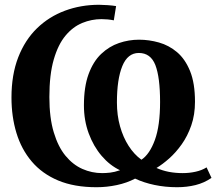

<svg xmlns="http://www.w3.org/2000/svg" viewBox="-20 -772 917 803"><path d="M844 -72 864.5 -28Q834 -7 797.8 2Q761.5 11 720.5 11Q671 11 626 1.5Q581 -8 545 -25Q511 -7 468.8 2Q426.5 11 384 11Q290.5 11 223.2 -17.2Q156 -45.5 112.8 -96.5Q69.5 -147.5 48.8 -215.8Q28 -284 28 -364Q28 -459.5 56.2 -532.2Q84.5 -605 134.8 -653.8Q185 -702.5 251.5 -727.2Q318 -752 394.5 -752Q408.5 -752 430 -750.5Q451.5 -749 465.5 -746.5L456 -687Q443.5 -689.5 430 -690.8Q416.5 -692 404.5 -692Q363 -692 324 -676Q285 -660 254 -623Q223 -586 204.8 -523Q186.5 -460 186.5 -366Q186.5 -279.5 204.8 -218.8Q223 -158 254 -120.5Q285 -83 324.5 -65.5Q364 -48 407 -48Q422.5 -48 440.5 -50Q458.5 -52 482 -60Q439.5 -80 405.2 -120Q371 -160 351 -214.2Q331 -268.5 331 -331Q331 -409 350.5 -462Q370 -515 403.2 -546.5Q436.5 -578 477.5 -592Q518.5 -606 561.5 -606Q603.5 -606 645 -594.2Q686.5 -582.5 720.5 -553.8Q754.5 -525 775 -474.5Q795.5 -424 795.5 -346.5Q795.5 -292 780 -247.5Q764.5 -203 740 -168.5Q715.5 -134 687.5 -109.2Q659.5 -84.5 634.5 -69.5Q659 -58.5 686.5 -53.2Q714 -48 744 -48Q772 -48 798 -53.8Q824 -59.5 844 -72ZM571.5 -104Q606 -127 627.8 -186.8Q649.5 -246.5 649.5 -345.5Q649.5 -449 629.8 -499.8Q610 -550.5 560.5 -550.5Q514 -550.5 491.5 -495.5Q469 -440.5 469 -343.5Q469 -290 482 -243.8Q495 -197.5 518 -161.8Q541 -126 571.5 -104Z"/></svg>

Font: Merriweather 28pt
Style: Bold
Weight: 700
Version: Version 2.100